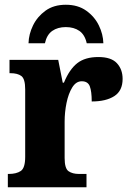

<svg xmlns="http://www.w3.org/2000/svg" viewBox="-20 -788 550 808"><path d="M13 0V-56H17Q49 -56 67.5 -68.5Q86 -81 86 -128V-412Q86 -456 70 -468Q54 -480 24 -480H20V-536H225L244 -440H249Q272 -496 305 -522Q338 -548 394 -548Q448 -548 472 -522Q496 -496 496 -456Q496 -406 461 -383.5Q426 -361 366 -361Q366 -403 358 -424.5Q350 -446 324 -446Q300 -446 284 -420Q268 -394 260 -355Q252 -316 252 -276V-123Q252 -79 268.5 -67.5Q285 -56 312 -56H344V0ZM100 -606Q101 -644 119 -681Q137 -718 171.5 -743Q206 -768 257 -768Q308 -768 343 -743Q378 -718 396 -681Q414 -644 415 -606H345Q337 -642 314 -658Q291 -674 257 -674Q223 -674 200 -658Q177 -642 169 -606Z"/></svg>

Font: Noto Serif SemiCondensed ExtraBold
Style: Regular
Weight: 800
Width: 4
Designer: Monotype Design Team
Foundry: Monotype Imaging Inc.
Version: Version 2.015